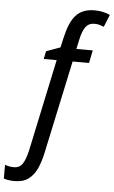

<svg xmlns="http://www.w3.org/2000/svg" viewBox="-181 -807 648 1090"><g transform="rotate(5 142.5 -262.5)"><path d="M-56.2 240.2Q-73.2 240.2 -88.9 237.8Q-104.5 235.4 -117.2 231V153.3Q-105.5 157.2 -92.8 159.7Q-80.1 162.1 -67.4 162.1Q-32.2 162.1 -15.4 134.5Q1.5 106.9 12.7 55.2L123 -464.8H49.3L58.6 -509.8L138.2 -538.6L150.4 -591.8Q160.2 -636.2 173.6 -668.7Q187 -701.2 205.8 -722.7Q224.6 -744.1 251.2 -754.6Q277.8 -765.1 314 -765.1Q337.4 -765.1 360.6 -760.3Q383.8 -755.4 401.4 -746.6L373 -676.8Q361.3 -681.6 347.9 -685.3Q334.5 -689 319.3 -689Q286.6 -689 268.8 -665Q251 -641.1 240.2 -589.8L229 -537.6H322.3L307.6 -464.8H213.9L100.6 64.9Q89.8 116.2 71.8 155.8Q53.7 195.3 23.2 217.8Q-7.3 240.2 -56.2 240.2Z"/></g></svg>

Font: Open Sans SemiCondensed Medium
Style: Italic
Weight: 500
Width: 4
Italic angle: -12°
Designer: Monotype Design Team
Foundry: Monotype Imaging Inc.
Version: Version 3.000